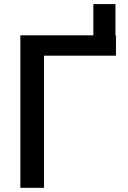

<svg xmlns="http://www.w3.org/2000/svg" viewBox="-20 -896 613 916"><path d="M425.3 -632.8V-876.5H530.8V-632.8ZM533.2 -727.5V-630.4H189.9V0H77.1V-727.5Z"/></svg>

Font: V-Inter
Style: Medium-500
Weight: 500
Designer: Rasmus Andersson
Foundry: rsms
Version: Version 4.000;git-4146feb